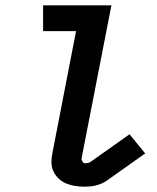

<svg xmlns="http://www.w3.org/2000/svg" viewBox="-20 -690 590 722"><path d="M300 12Q282 12 264 9.5Q246 7 230 0.5Q214 -6 201.5 -17.5Q189 -29 181.5 -44.5Q174 -60 173.5 -78Q173 -96 177 -114L266 -573H142V-670H399L287 -96Q286 -89 290 -82.5Q294 -76 301 -76Q305 -76 310 -77Q315 -78 320 -81L467 -185L526 -113L379 -9Q370 -3 360 1Q350 5 340 7.5Q330 10 320 11Q310 12 300 12Z"/></svg>

Font: Lode
Style: Bold Italic
Weight: 700
Italic angle: -11°
Monospace: yes
Designer: Belleve Invis
Foundry: Belleve Invis
Version: Version 29.2.0; ttfautohint (v1.8.3)